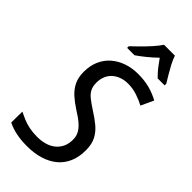

<svg xmlns="http://www.w3.org/2000/svg" viewBox="-292 -1010 1086 1086"><g transform="rotate(45 251.0 -467.0)"><path d="M176 10Q127 10 88.5 2Q50 -6 18 -22L19 -110Q39 -100 62.5 -90Q86 -80 115 -74Q144 -68 178 -68Q210 -68 238 -75.5Q266 -83 287.5 -99.5Q309 -116 321.5 -141Q334 -166 334 -201Q334 -227 323 -248Q312 -269 288.5 -289.5Q265 -310 226 -334Q192 -356 164.5 -380.5Q137 -405 121 -437Q105 -469 105 -515Q105 -565 122.5 -604Q140 -643 171 -669.5Q202 -696 243 -710Q284 -724 331 -724Q384 -724 424.5 -713Q465 -702 502 -682L467 -606Q442 -620 405.5 -632.5Q369 -645 330 -645Q302 -645 278 -636.5Q254 -628 236 -612Q218 -596 208.5 -573Q199 -550 199 -521Q199 -492 209.5 -472Q220 -452 241 -435.5Q262 -419 294 -398Q334 -373 364 -348Q394 -323 411 -290.5Q428 -258 428 -209Q428 -155 410 -114Q392 -73 358.5 -45.5Q325 -18 278.5 -4Q232 10 176 10ZM183 -797Q200 -813 226.5 -839Q253 -865 278.5 -893.5Q304 -922 318 -944H405Q414 -918 428 -891.5Q442 -865 456.5 -841Q471 -817 483 -797V-784H427Q416 -795 403.5 -809Q391 -823 378.5 -840Q366 -857 353 -875Q325 -848 296 -824.5Q267 -801 242 -784H183Z"/></g></svg>

Font: Noto Sans Display
Style: Italic
Weight: 400
Italic angle: -12°
Designer: Monotype Design Team
Foundry: Monotype Imaging Inc.
Version: Version 2.003